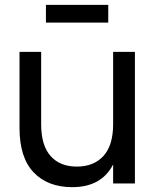

<svg xmlns="http://www.w3.org/2000/svg" viewBox="-20 -753 643 788"><path d="M424.3 -660.2H168.5V-732.9H424.3ZM148.9 -540V-243.7Q148.9 -156.2 187.5 -112.8Q226.1 -69.3 295.4 -69.3Q364.7 -69.3 404.5 -112.8Q444.3 -156.2 444.3 -243.7V-540H533.7V0H444.3V-78.1Q396.5 15.1 276.4 15.1Q175.8 15.1 117.9 -45.7Q60.1 -106.4 60.1 -228V-540Z"/></svg>

Font: Vela Sans Med
Style: Regular
Weight: 500
Designer: Principal design: Mikhail Sharanda - project Manrope.
Design modification: Ravid Balaliev
Foundry: Mikhail Sharanda
Version: Version 1.001